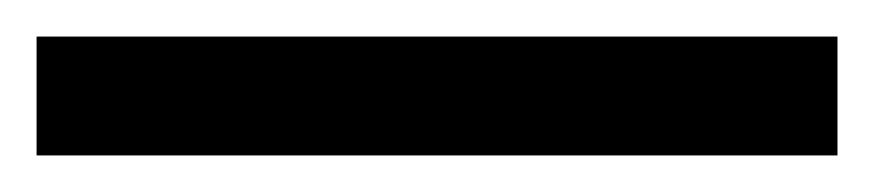

<svg xmlns="http://www.w3.org/2000/svg" viewBox="-22 -23 478 105"><path d="M-2 62V-3H436V62Z"/></svg>

Font: Noto Sans Telugu UI Medium
Style: Regular
Weight: 500
Designer: Jelle Bosma - Monotype Design Team
Foundry: Monotype Imaging Inc.
Version: Version 2.005; ttfautohint (v1.8.4.7-5d5b)